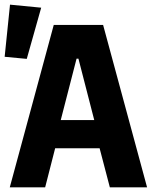

<svg xmlns="http://www.w3.org/2000/svg" viewBox="-37 -805 657 825"><path d="M435 0 391 -168H200L157 0H5L194 -698H406L595 0ZM300 -553H292L224 -289H368ZM78 -552 -17 -561 6 -785 140 -772Z"/></svg>

Font: Lilex
Style: Regular
Weight: 400
Monospace: yes
Designer: Mike Abbink, Paul van der Laan, Pieter van Rosmalen, Mikhael Khrustik
Foundry: Mikhael Khrustik
Version: Version 2.510